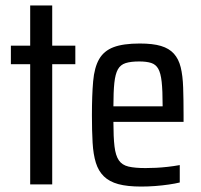

<svg xmlns="http://www.w3.org/2000/svg" viewBox="-20 -678 740 706"><path d="M91 0V-442H20V-510H91V-658H172V-510H257V-442H172V0Z M499 8Q448 8 415 -1Q382 -10 362 -29.5Q342 -49 332.5 -79.5Q323 -110 320.5 -153.5Q318 -197 318 -254Q318 -328 322.5 -379Q327 -430 344.5 -460.5Q362 -491 397.5 -504.5Q433 -518 494 -518Q542 -518 572 -509Q602 -500 619.5 -480.5Q637 -461 644.5 -430.5Q652 -400 653.5 -356Q655 -312 655 -255V-230H397Q397 -174 401 -140Q405 -106 417 -88.5Q429 -71 452.5 -65.5Q476 -60 515 -60Q534 -60 554 -61Q574 -62 596.5 -64.5Q619 -67 641 -71V-7Q625 -3 601 0.5Q577 4 551 6Q525 8 499 8ZM578 -265V-290Q578 -345 574.5 -377Q571 -409 562 -425Q553 -441 536 -446.5Q519 -452 492 -452Q461 -452 442 -446Q423 -440 413.5 -423Q404 -406 400.5 -373.5Q397 -341 397 -287H599Z"/></svg>

Font: Saira Condensed Medium
Style: Regular
Weight: 500
Width: 3
Designer: Hector Gatti with collaboration of the Omnibus-Type team
Foundry: Omnibus-Type
Version: Version 1.101